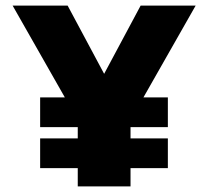

<svg xmlns="http://www.w3.org/2000/svg" viewBox="-20 -664 742 684"><path d="M257 -65H123V-171H257V-211H123V-317H211L25 -644H221L351 -401L481 -644H677L491 -317H578V-211H445V-171H578V-65H445V0H257Z"/></svg>

Font: Kanit Bold
Style: Regular
Weight: 700
Designer: Katatrad Team
Foundry: CadsonDemak
Version: Version 1.000